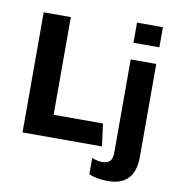

<svg xmlns="http://www.w3.org/2000/svg" viewBox="-96 -807 1004 1080"><g transform="rotate(10 406.5 -267.0)"><path d="M747 -720V-605H599V-720ZM72 -686H227V-128H509L526 0H72ZM746 -510V20Q746 186 592 186Q525 186 483 166V73Q511 86 544 86Q570 86 585 72Q600 58 600 18V-510Z"/></g></svg>

Font: Chivo
Style: Bold
Weight: 700
Designer: Hector Gatti
Foundry: Omnibus-Type
Version: Version 1.007;PS 001.007;hotconv 1.0.88;makeotf.lib2.5.64775